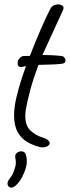

<svg xmlns="http://www.w3.org/2000/svg" viewBox="-20 -615 318 873"><path d="M173 55Q169 55 166 54.5Q163 54 159 53Q131 46 104.5 31Q78 16 61 -13.5Q44 -43 44 -91Q44 -110 47 -132Q52 -167 65.5 -214.5Q79 -262 98 -314H97Q91 -314 86 -312Q81 -310 76 -310Q60 -310 60 -329Q60 -340 69 -350Q78 -360 86 -360L116 -361Q141 -426 166.5 -484.5Q192 -543 210 -577Q215 -586 224.5 -590.5Q234 -595 244 -595Q254 -595 261.5 -590.5Q269 -586 269 -578Q269 -576 267 -570L205 -435Q196 -416 188.5 -399Q181 -382 173 -365Q193 -365 214.5 -364Q236 -363 263 -360Q268 -359 273 -353Q278 -347 278 -340Q278 -335 274.5 -330.5Q271 -326 260 -325Q236 -322 207 -321.5Q178 -321 155 -320Q132 -259 118.5 -209Q105 -159 97 -115Q96 -108 95.5 -101Q95 -94 95 -88Q95 -43 119 -21Q143 1 173 10Q191 16 198.5 22.5Q206 29 206 35Q206 43 196.5 49Q187 55 173 55ZM14 220Q14 209 26 194Q38 179 44 161Q52 139 52 125Q52 111 50 105Q49 102 49 97Q49 86 57.5 79.5Q66 73 76 73Q94 73 98 90Q102 102 102 117Q102 131 98.5 144.5Q95 158 89 172Q81 192 71 206Q61 220 52 228Q41 238 31 238Q24 238 19 232.5Q14 227 14 220Z"/></svg>

Font: Grape Nuts
Style: Regular
Weight: 400
Designer: Robert E. Leuschke
Foundry: Robert E. Leuschke
Version: Version 1.010; ttfautohint (v1.8.3)